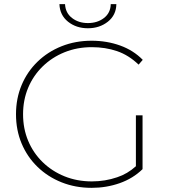

<svg xmlns="http://www.w3.org/2000/svg" viewBox="-20 -900 814 924"><path d="M421 4Q343 4 276.5 -22.5Q210 -49 160.5 -97Q111 -145 84 -209.5Q57 -274 57 -350Q57 -426 84 -490.5Q111 -555 160.5 -603Q210 -651 276.5 -677.5Q343 -704 421 -704Q494 -704 558 -681Q622 -658 667 -612L647 -589Q599 -635 543 -654Q487 -673 422 -673Q351 -673 290.5 -648.5Q230 -624 185 -580Q140 -536 115.5 -477.5Q91 -419 91 -350Q91 -281 115.5 -222.5Q140 -164 185 -120Q230 -76 290.5 -51.5Q351 -27 422 -27Q486 -27 544 -47Q593 -63 634 -100V-345H666V-86Q620 -41 556 -18.5Q492 4 421 4ZM403 -764Q347 -764 307.5 -795.5Q268 -827 266 -880H293Q295 -838 326.5 -813.5Q358 -789 403 -789Q449 -789 480.5 -813.5Q512 -838 513 -880H540Q539 -827 499 -795.5Q459 -764 403 -764Z"/></svg>

Font: Montserrat Thin ExtraLight
Style: Regular
Weight: 250
Version: Version 9.000